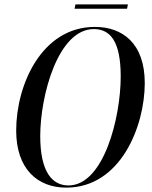

<svg xmlns="http://www.w3.org/2000/svg" viewBox="-20 -847 697 878"><path d="M321 -807H561L565 -827H325ZM283 11C533 11 642 -272 642 -467C642 -651 538 -724 414 -724C171 -724 54 -460 54 -250C54 -75 151 11 283 11ZM293 1C219 1 164 -60 164 -225C164 -409 245 -714 409 -714C485 -714 532 -657 532 -497C532 -311 455 1 293 1Z"/></svg>

Font: Noto Serif Display Condensed Medium
Style: Italic
Weight: 500
Width: 3
Italic angle: -12°
Designer: Monotype Design Team
Foundry: Monotype Imaging Inc.
Version: Version 2.009